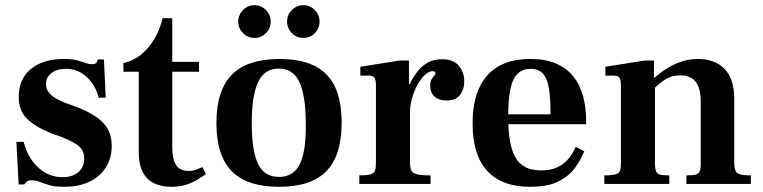

<svg xmlns="http://www.w3.org/2000/svg" viewBox="-20 -708 2937 739"><path d="M227 11Q192 11 170 4.5Q148 -2 133 -8Q118 -14 102 -14Q90 -14 84 -9.5Q78 -5 73 2H52L43 -162H71Q87 -100 127.5 -63Q168 -26 221 -26Q257 -26 280.5 -44.5Q304 -63 304 -98Q304 -119 295.5 -132Q287 -145 268 -156.5Q249 -168 217 -181L179 -194Q109 -223 80.5 -254.5Q52 -286 52 -335Q52 -404 99 -442.5Q146 -481 225 -481Q257 -481 276 -476Q295 -471 308.5 -466Q322 -461 334 -461Q348 -461 351.5 -467.5Q355 -474 357 -479H380L387 -332H360Q351 -366 332.5 -391Q314 -416 289.5 -429.5Q265 -443 234 -443Q200 -443 178.5 -427Q157 -411 157 -385Q157 -366 168 -352Q179 -338 196.5 -328.5Q214 -319 231 -312L271 -298Q315 -281 346 -261Q377 -241 393.5 -213.5Q410 -186 410 -146Q410 -100 388 -64.5Q366 -29 325 -9Q284 11 227 11Z M639 11Q600 11 572 -3Q544 -17 529 -46.5Q514 -76 514 -121V-432H455V-465Q493 -474 522.5 -497.5Q552 -521 573.5 -557Q595 -593 606 -638H643V-470H746V-432H643V-141Q643 -95 658 -72.5Q673 -50 706 -50Q722 -50 736.5 -55.5Q751 -61 759 -65L773 -38Q760 -29 741.5 -17.5Q723 -6 698 2.5Q673 11 639 11Z M1054 11Q931 11 872 -49Q813 -109 813 -234Q813 -360 872.5 -420.5Q932 -481 1056 -481Q1178 -481 1236.5 -421.5Q1295 -362 1295 -236Q1295 -109 1236 -49Q1177 11 1054 11ZM1054 -27Q1111 -27 1135 -78.5Q1159 -130 1157 -236Q1156 -344 1131.5 -394Q1107 -444 1053 -444Q998 -444 973.5 -392Q949 -340 949 -234Q949 -126 973.5 -76.5Q998 -27 1054 -27ZM1148 -562Q1122 -562 1103.5 -580.5Q1085 -599 1085 -625Q1085 -651 1103.5 -669.5Q1122 -688 1148 -688Q1173 -688 1191.5 -669.5Q1210 -651 1210 -625Q1210 -599 1192 -580.5Q1174 -562 1148 -562ZM960 -562Q934 -562 915.5 -580.5Q897 -599 897 -625Q897 -651 915.5 -669.5Q934 -688 959 -688Q985 -688 1003.5 -669.5Q1022 -651 1022 -625Q1022 -599 1003.5 -580.5Q985 -562 960 -562Z M1363 0V-33Q1393 -33 1406.5 -37Q1420 -41 1423.5 -52Q1427 -63 1427 -83V-376Q1427 -400 1421.5 -408.5Q1416 -417 1399 -417H1367V-451L1518 -475H1554V-385H1558V-83Q1558 -62 1563.5 -51.5Q1569 -41 1585.5 -37Q1602 -33 1637 -33V0ZM1544 -271V-356Q1549 -368 1559 -388.5Q1569 -409 1585 -430.5Q1601 -452 1624.5 -466Q1648 -480 1681 -480Q1725 -480 1746 -455Q1767 -430 1767 -395Q1767 -364 1750.5 -342.5Q1734 -321 1698 -321Q1670 -321 1653 -336Q1636 -351 1636 -378Q1636 -394 1641 -402.5Q1646 -411 1651 -416Q1656 -421 1656 -426Q1656 -429 1653.5 -431.5Q1651 -434 1644 -434Q1632 -434 1617 -421Q1602 -408 1588.5 -384.5Q1575 -361 1566.5 -332Q1558 -303 1558 -273Z M2020 11Q1911 11 1855 -50.5Q1799 -112 1799 -233Q1799 -316 1825 -371Q1851 -426 1900 -453.5Q1949 -481 2021 -481Q2079 -481 2120 -463.5Q2161 -446 2186.5 -414Q2212 -382 2224 -338.5Q2236 -295 2236 -241V-230H1884V-268H2099Q2099 -325 2093.5 -363.5Q2088 -402 2071.5 -422.5Q2055 -443 2022 -443Q1993 -443 1973.5 -425.5Q1954 -408 1945 -367.5Q1936 -327 1936 -260Q1936 -209 1942 -170.5Q1948 -132 1962 -105.5Q1976 -79 2000.5 -65.5Q2025 -52 2063 -52Q2097 -52 2122.5 -63Q2148 -74 2166 -94.5Q2184 -115 2196 -143L2229 -126Q2216 -94 2193.5 -62.5Q2171 -31 2130 -10Q2089 11 2020 11Z M2622 0V-33Q2646 -33 2657.5 -36Q2669 -39 2673 -48.5Q2677 -58 2677 -78V-318Q2677 -353 2668 -375Q2659 -397 2641.5 -407.5Q2624 -418 2598 -418Q2565 -418 2541 -402.5Q2517 -387 2494 -364L2492 -402Q2516 -425 2543.5 -442.5Q2571 -460 2601.5 -470.5Q2632 -481 2667 -481Q2731 -481 2768.5 -443Q2806 -405 2806 -328V-83Q2806 -63 2810.5 -52Q2815 -41 2828.5 -37Q2842 -33 2870 -33V0ZM2306 0V-33Q2336 -33 2349.5 -37Q2363 -41 2366.5 -51.5Q2370 -62 2370 -83V-376Q2370 -400 2364.5 -408.5Q2359 -417 2342 -417H2310V-451L2461 -475H2497V-409H2501V-80Q2501 -58 2505.5 -48Q2510 -38 2522 -35.5Q2534 -33 2556 -33V0Z"/></svg>

Font: Frank Ruhl Libre SemiBold
Style: Regular
Weight: 600
Designer: Yanek Iontef
Foundry: Fontef
Version: Version 6.003;gftools[0.9.30]